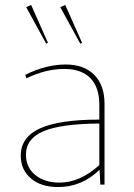

<svg xmlns="http://www.w3.org/2000/svg" viewBox="-20 -747 541 777"><path d="M305 -570 224 -718 244 -727 312 -574ZM167 -570 86 -718 106 -727 174 -574ZM215 10Q146 10 105 -25Q64 -60 64 -117Q64 -192 142 -227.5Q220 -263 382 -263V-323Q382 -394 345.5 -431Q309 -468 240 -468Q165 -468 87 -430L82 -444Q166 -486 246 -486Q320 -486 361.5 -444Q403 -402 403 -327V0H386L383 -60Q311 10 215 10ZM85 -121Q85 -70 122.5 -39Q160 -8 221 -8Q304 -8 382 -79V-247Q227 -246 156 -216Q85 -186 85 -121Z"/></svg>

Font: Cantarell Thin
Style: Regular
Weight: 100
Designer: Dave Crossland, Nikolaus Waxweiler, Florian Fecher, Jacques Le Bailly, Eben Sorkin, Alexei Vanyashin, Alexios Zavras, Em
Version: Version 0.303